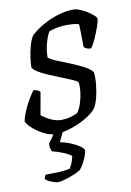

<svg xmlns="http://www.w3.org/2000/svg" viewBox="-81 -551 548 803"><g transform="rotate(-10 193.0 -150.0)"><path d="M124 0Q107 0 87.5 -8Q68 -16 50.5 -28Q33 -40 21 -53Q9 -66 6 -75Q12 -101 23.5 -126Q35 -151 47 -170Q59 -189 64 -196Q71 -196 76.5 -194.5Q82 -193 86.5 -190.5Q91 -188 93 -185Q90 -169 85.5 -142Q81 -115 76 -89Q91 -76 113.5 -65Q136 -54 160 -54Q179 -54 197 -59Q215 -64 227 -70Q235 -78 241.5 -94Q248 -110 252.5 -129.5Q257 -149 258 -167Q259 -185 257 -195Q255 -201 236.5 -209Q218 -217 192 -227.5Q166 -238 139.5 -249Q113 -260 94.5 -271.5Q76 -283 73 -293Q73 -305 76 -329.5Q79 -354 86 -380.5Q93 -407 104 -423Q112 -431 129.5 -444Q147 -457 172 -469.5Q197 -482 227.5 -491Q258 -500 290 -500Q299 -500 314.5 -494Q330 -488 345 -478.5Q360 -469 370.5 -459.5Q381 -450 381 -444Q381 -436 373 -412.5Q365 -389 354 -364.5Q343 -340 333 -327Q327 -327 320.5 -328.5Q314 -330 309.5 -333Q305 -336 303 -338Q303 -351 302.5 -369Q302 -387 302 -405Q302 -423 301 -435Q291 -439 277.5 -440Q264 -441 251 -441Q225 -441 203 -436Q181 -431 174 -428Q164 -413 155.5 -382.5Q147 -352 147 -321Q157 -312 181.5 -302Q206 -292 235.5 -280Q265 -268 290.5 -255Q316 -242 327 -227Q330 -204 327 -174Q324 -144 317 -117.5Q310 -91 299 -75Q286 -60 265 -46.5Q244 -33 219.5 -22.5Q195 -12 170 -6Q145 0 124 0ZM100 200Q94 200 81.5 196Q69 192 59 186.5Q49 181 47 176Q49 170 50 167.5Q51 165 54 160Q85 160 110 159Q135 158 157 153Q165 142 170 127.5Q175 113 177 103Q169 94 143 83.5Q117 73 96 68Q95 64 92 55Q89 46 91 34Q103 18 115 0.5Q127 -17 142 -37H171L136 37Q159 41 181.5 50.5Q204 60 219 70.5Q234 81 234 90Q234 97 228 112.5Q222 128 213.5 143Q205 158 198 166Q182 176 162 183.5Q142 191 125.5 195.5Q109 200 100 200Z"/></g></svg>

Font: Texturina 12pt ExtraLight
Style: Italic
Weight: 250
Italic angle: -11°
Designer: Guillermo Torres Carreño
Foundry: Omnibus-Type
Version: Version 1.002